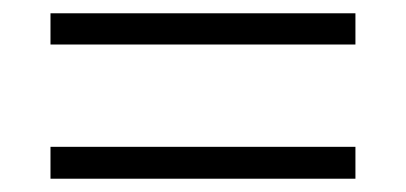

<svg xmlns="http://www.w3.org/2000/svg" viewBox="-20 -497 611 289"><path d="M56 -430V-477H515V-430ZM56 -228V-276H515V-228Z"/></svg>

Font: Noto Sans Arabic Light
Style: Regular
Weight: 300
Designer: Monotype Design Team, Nadine Chahine, Nizar Qandah and Khaled Hosny
Foundry: Monotype Imaging Inc.
Version: Version 2.012; ttfautohint (v1.8.4.7-5d5b)